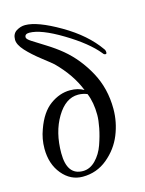

<svg xmlns="http://www.w3.org/2000/svg" viewBox="-106 -747 615 816"><g transform="rotate(-15 201.0 -339.0)"><path d="M384 -496Q389 -490 389 -481Q389 -474 384 -474Q377 -474 372 -482Q329 -535 237 -590.5Q145 -646 94 -646Q74 -646 74 -631Q74 -623 93.5 -610.5Q113 -598 150 -575Q187 -552 216 -528Q276 -478 316 -404.5Q356 -331 356 -241Q356 -183 334 -128.5Q312 -74 265 -35Q218 4 156 4Q103 4 66 -40.5Q29 -85 29 -153Q29 -196 44 -236Q68 -304 110 -334.5Q152 -365 198 -365Q233 -365 258 -350Q230 -422 164 -488Q158 -494 118 -525Q78 -556 53 -583.5Q28 -611 28 -633Q28 -659 46.5 -670.5Q65 -682 85 -682Q139 -682 236 -625.5Q333 -569 384 -496ZM163 -19Q194 -19 219 -44.5Q244 -70 257 -107Q270 -144 276.5 -177.5Q283 -211 283 -234Q283 -289 266 -330Q247 -338 226 -338Q171 -338 132 -273Q93 -208 93 -116Q93 -19 163 -19Z"/></g></svg>

Font: GFS BodoniClassic
Style: Regular
Weight: 400
Designer: George D. Matthiopoulos
Foundry: George D. Matthiopoulos
Version: Macromedia Fontographer 4.1.5 140901